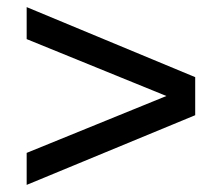

<svg xmlns="http://www.w3.org/2000/svg" viewBox="-20 -524 624 540"><path d="M55 -4V-94L448 -254L55 -414V-504L529 -307V-200Z"/></svg>

Font: Archivo VF Beta
Style: Regular
Weight: 400
Designer: Hector Gatti
Foundry: Omnibus-Type
Version: Version 1.002